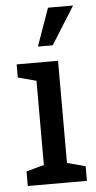

<svg xmlns="http://www.w3.org/2000/svg" viewBox="-52 -753 391 786"><g transform="rotate(-5 143.0 -360.0)"><path d="M30 -60 103 -80V-426L28 -446V-500H198V-80L273 -60V0H30ZM176 -720H279L182 -565H121Z"/></g></svg>

Font: HermeneusOne
Style: Regular
Weight: 400
Designer: Rodrigo Fuenzalida, Pablo Impallari
Foundry: Pablo Impallari, Rodrigo Fuenzalida
Version: Version 1.000; ttfautohint (v0.8) -G 200 -r 50